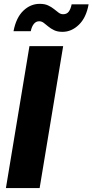

<svg xmlns="http://www.w3.org/2000/svg" viewBox="-20 -964 474 984"><path d="M303.7 -727.5 183.1 0H10.3L130.9 -727.5ZM300.3 -800.8Q274.9 -800.8 257.6 -809.1Q240.2 -817.4 227.5 -828.1Q214.8 -838.9 204.1 -846.9Q193.4 -855 180.7 -855Q164.6 -855 153.6 -841.6Q142.6 -828.1 137.7 -804.2H49.3Q62.5 -873.5 99.4 -908.9Q136.2 -944.3 183.6 -944.3Q209 -944.3 226.3 -936.3Q243.7 -928.2 256.6 -917.7Q269.5 -907.2 280.3 -899.2Q291 -891.1 303.7 -891.1Q322.3 -891.1 332.3 -904.3Q342.3 -917.5 347.2 -941.9H434.1Q421.9 -873.5 384.3 -837.2Q346.7 -800.8 300.3 -800.8Z"/></svg>

Font: Inter 17pt ExtraBold
Style: Italic
Weight: 800
Italic angle: -9.3988°
Version: Version 4.001;git-66647c0bb